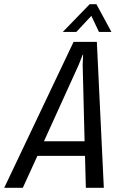

<svg xmlns="http://www.w3.org/2000/svg" viewBox="-68 -888 574 908"><path d="M334 -151H109L40 0H-48L280 -690H390L423 0H338ZM332 -220 323 -581 325 -629H323L304 -581L140 -220ZM356 -868H388L459 -737H400L364 -813L293 -737H229Z"/></svg>

Font: Decalotype
Style: Italic
Weight: 400
Italic angle: -12°
Designer: Alfredo Marco Pradil
Foundry: Alfredo Marco Pradil
Version: Version 1.0